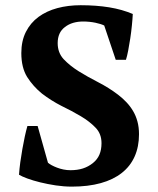

<svg xmlns="http://www.w3.org/2000/svg" viewBox="-20 -693 596 725"><path d="M161.1 -78.6Q166 -74.2 174.8 -69.3Q183.6 -64.5 195.1 -60.1Q206.5 -55.7 219.5 -53Q232.4 -50.3 246.1 -50.3Q272.5 -50.3 293 -56.9Q313.5 -63.5 330.6 -77.1Q347.7 -90.8 355.5 -109.4Q363.3 -127.9 363.3 -152.3Q363.3 -188 340.8 -210.9Q318.4 -234.4 284.7 -254.4Q251 -274.4 211.4 -293.5Q173.3 -313 138.7 -339.4Q105.5 -366.2 82.5 -402.3Q60.5 -438 60.5 -492.7Q60.5 -538.6 77.9 -572.8Q95.2 -606.9 125.5 -629.2Q155.8 -651.4 196.5 -662.4Q237.3 -673.3 284.7 -673.3Q343.3 -673.3 392.6 -665.3Q441.9 -657.2 481.4 -640.1Q480.5 -621.1 478 -596.7Q475.6 -572.3 471.9 -548.1Q468.3 -523.9 464.1 -502.4Q460 -481 455.6 -467.3H417L373.5 -596.7Q367.7 -599.6 359.1 -602.3Q350.6 -605 340.1 -607.2Q329.6 -609.4 317.6 -610.6Q305.7 -611.8 293.9 -611.8Q273.9 -611.8 256.3 -606.7Q238.8 -601.6 225.1 -590.8Q197.8 -570.3 197.8 -530.3Q197.8 -494.1 220.2 -469.7Q243.7 -444.8 277.3 -423.8Q311 -402.8 351.1 -382.3Q391.1 -361.8 425.8 -335.4Q442.9 -322.3 457.3 -307.1Q471.7 -292 482.4 -273.9Q493.2 -255.9 499 -234.1Q504.9 -212.4 504.9 -186Q504.9 -139.2 488.5 -102.3Q472.2 -65.4 439.9 -40Q407.7 -14.6 360.4 -1.5Q313 11.7 251.5 11.7Q221.7 11.7 190.7 7.1Q159.7 2.4 132.1 -4.4Q104.5 -11.2 83.3 -19Q62 -26.9 51.8 -33.2Q53.2 -55.2 56.6 -80.3Q60.1 -105.5 64.5 -130.4Q68.8 -155.3 73.7 -177.7Q78.6 -200.2 83.5 -217.3H122.1Z"/></svg>

Font: PT Astra Serif
Style: Bold
Weight: 700
Designer: A.Korolkova, I. Chaeva
Foundry: ParaType Ltd
Version: Version 1.002